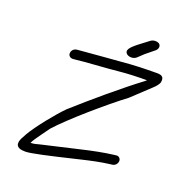

<svg xmlns="http://www.w3.org/2000/svg" viewBox="-143 -933 970 1044"><g transform="rotate(20 342.0 -411.5)"><path d="M580 -754.5 598.5 -769.5C613.7 -784.8 611.1 -800.9 600.9 -809.3C589.2 -816.8 566.8 -818.6 550.6 -805.6L529.6 -789.7C480.8 -753 447.2 -727.9 450.8 -707.5C453.5 -691.9 474.2 -683.3 494.2 -687.2C502.6 -688.9 511 -693.1 516.6 -699C536.5 -719 557.1 -737 580 -754.5ZM188.3 -570 200.9 -571C210 -571.7 227.3 -573.5 253.1 -576.3C315.5 -582 373.4 -584.2 441.7 -591.3C501.5 -597.5 559 -598.8 608.1 -599C606.5 -597.6 603.3 -594.6 600.8 -592.3C497.9 -515.5 355 -394.1 252.2 -302C206.2 -256.7 122.6 -152.5 91.7 -98.9C77.5 -74.3 69.2 -58.2 67.3 -46.3C61.9 -12 94 -8 118.3 -8C150.1 -8 239.2 -28.1 403.6 -67.6C473.2 -84.4 526.6 -95.5 572.4 -101.1L588.9 -103.1C608 -106.2 617.2 -123 616.9 -135.8C616.6 -147.9 607.1 -160.6 590 -157.9L574 -155.9C524.1 -149.8 462.6 -137.9 389.4 -120.4C333.1 -106.8 236.3 -85.3 182.2 -72.4C160.5 -66 144.6 -63 136 -63C133.6 -63 131.5 -63 129.4 -63C133.5 -71.2 138.3 -80 144.9 -89.7C168.1 -123.8 172.6 -128.5 203.1 -171.1C270.5 -247.4 451.1 -403.3 548.3 -475.9C603.7 -528.2 637.4 -560 649.3 -570.5C661.1 -580.8 670.1 -590.6 676.8 -601.1C683.3 -609.7 684.4 -617.3 684.5 -626.8C684.8 -658.1 652.2 -654 632.4 -654C619 -654 606.2 -653.8 594 -653.5L550.6 -652.5C534.1 -652.2 516.5 -651.3 497.7 -649.9C403.2 -643.1 278.8 -632 205.6 -626L195.6 -625.1C177 -623.9 165.9 -611.5 163.6 -597C160.9 -580.2 174.1 -570 187.8 -570Z"/></g></svg>

Font: MewTooHand
Style: BdWideIta
Weight: 400
Designer: Mew Too, Robert Jablonski
Version: Version 0.77